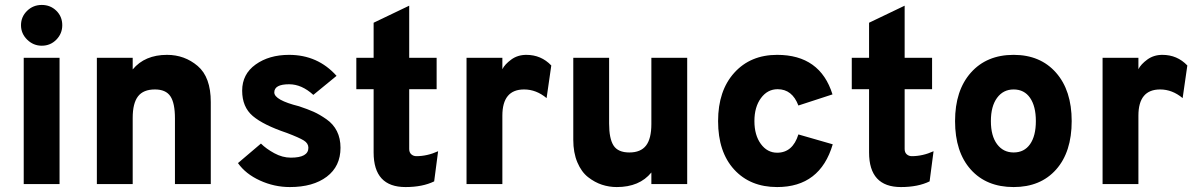

<svg xmlns="http://www.w3.org/2000/svg" viewBox="-20 -745 4838 777"><path d="M149 -560Q115 -560 90 -584.5Q65 -609 65 -643Q65 -677 89.5 -701Q114 -725 149 -725Q184 -725 208 -701.5Q232 -678 232 -643Q232 -609 208 -584.5Q184 -560 149 -560ZM76 0V-511H221V0Z M688 0V-266Q688 -328 669.5 -355.5Q651 -383 607 -383Q560 -383 538.5 -355Q517 -327 517 -268V0H372V-511H517V-464Q566 -523 656 -523Q727 -523 780 -478Q833 -433 833 -332V0Z M1153 12Q1090 12 1032 -14.5Q974 -41 943 -85L1036 -164Q1057 -143 1090 -125Q1123 -107 1157 -107Q1228 -107 1228 -147Q1228 -165 1209.5 -176.5Q1191 -188 1141 -207Q1046 -239 1003 -275.5Q960 -312 960 -378Q960 -445 1014.5 -484Q1069 -523 1150 -523Q1266 -523 1342 -438L1248 -361Q1201 -404 1150 -404Q1090 -404 1090 -371Q1090 -340 1190 -315Q1226 -303 1249.5 -292.5Q1273 -282 1301 -262.5Q1329 -243 1343.5 -214Q1358 -185 1358 -147Q1358 -72 1302.5 -30Q1247 12 1153 12Z M1621 12Q1492 12 1492 -128V-384H1422V-511H1492V-653L1636 -722V-511H1747V-384H1636V-142Q1636 -128 1644.5 -120.5Q1653 -113 1665 -113Q1709 -113 1753 -133L1737 -11Q1690 12 1621 12Z M1868 0V-511H2013V-465Q2023 -485 2049 -504Q2075 -523 2110 -523Q2170 -523 2211 -480L2192 -348Q2150 -383 2101 -383Q2013 -383 2013 -277V0Z M2616 0V-47Q2568 12 2476 12Q2445 12 2416 2.5Q2387 -7 2360 -28Q2333 -49 2316.5 -88Q2300 -127 2300 -179V-511H2445V-245Q2445 -184 2463 -156Q2481 -128 2527 -128Q2573 -128 2594.5 -156Q2616 -184 2616 -243V-511H2761V0Z M3125 12Q3016 12 2951 -59Q2886 -130 2886 -255Q2886 -378 2951.5 -450.5Q3017 -523 3125 -523Q3299 -523 3349 -363L3211 -318Q3186 -384 3127 -384Q3086 -384 3059.5 -348Q3033 -312 3033 -255Q3033 -198 3059 -162.5Q3085 -127 3125 -127Q3188 -127 3211 -201L3350 -161Q3299 12 3125 12Z M3626 12Q3497 12 3497 -128V-384H3427V-511H3497V-653L3641 -722V-511H3752V-384H3641V-142Q3641 -128 3649.5 -120.5Q3658 -113 3670 -113Q3714 -113 3758 -133L3742 -11Q3695 12 3626 12Z M4082 12Q3972 12 3908.5 -59Q3845 -130 3845 -255Q3845 -379 3909 -451Q3973 -523 4082 -523Q4190 -523 4253.5 -451Q4317 -379 4317 -255Q4317 -130 4254 -59Q4191 12 4082 12ZM4082 -128Q4125 -128 4148.5 -161.5Q4172 -195 4172 -255Q4172 -315 4148.5 -349Q4125 -383 4082 -383Q4040 -383 4015 -349Q3990 -315 3990 -255Q3990 -195 4015 -161.5Q4040 -128 4082 -128Z M4442 0V-511H4587V-465Q4597 -485 4623 -504Q4649 -523 4684 -523Q4744 -523 4785 -480L4766 -348Q4724 -383 4675 -383Q4587 -383 4587 -277V0Z"/></svg>

Font: Overpass Heavy
Style: Regular
Weight: 900
Designer: Delve Withrington, Thomas Jockin
Foundry: Delve Fonts
Version: Version 3.000;DELV;Overpass